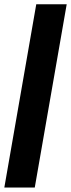

<svg xmlns="http://www.w3.org/2000/svg" viewBox="-20 -760 328 887"><path d="M140.6 106.4H0L147.5 -740.2H288.1Z"/></svg>

Font: Pretendard GOV ExtraBold
Style: Regular
Weight: 800
Designer: Base glyphs from Inter by Rasmus Andersson; Hangeul glyphs from Noto Sans CJK(Source Han Sans) by Jang Soo-young and Kan
Foundry: Kil Hyung-jin
Version: Version 1.309